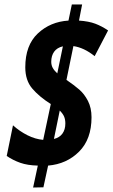

<svg xmlns="http://www.w3.org/2000/svg" viewBox="-20 -779 503 858"><path d="M149 -39Q103 -40 70.5 -51.5Q38 -63 10 -82L38 -219Q68 -192 103 -174.5Q138 -157 173 -154L207 -314Q155 -347 124 -383.5Q93 -420 93 -478Q93 -577 149 -629.5Q205 -682 286 -687L301 -759H347L333 -687Q377 -684 406 -673Q435 -662 463 -643L403 -528Q356 -566 308 -573L277 -422Q312 -398 334.5 -378.5Q357 -359 373 -328Q389 -297 389 -255Q389 -157 333.5 -101.5Q278 -46 195 -39L174 58L128 59ZM261 -572Q235 -566 222 -548Q209 -530 209 -503Q209 -488 215.5 -476Q222 -464 236 -451ZM272 -227Q272 -245 266.5 -258Q261 -271 247 -285L221 -158Q246 -164 259 -182Q272 -200 272 -227Z"/></svg>

Font: Noto Sans Display Ex Bold Cond
Style: Italic
Weight: 800
Width: 3
Italic angle: -12°
Designer: Monotype Design team
Foundry: Monotype Imaging Inc.
Version: Version 1.000